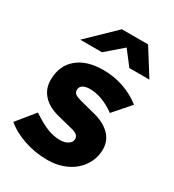

<svg xmlns="http://www.w3.org/2000/svg" viewBox="-192 -855 880 971"><g transform="rotate(30 248.0 -369.5)"><path d="M-9 -70 75 -173Q127 -138 165 -123Q203 -108 240 -108Q268 -108 286.5 -120Q305 -132 305 -151Q305 -164 295.5 -173Q286 -182 265 -187L170 -211Q111 -227 79.5 -262.5Q48 -298 48 -348Q48 -431 103 -478Q158 -525 255 -525Q316 -525 372.5 -506Q429 -487 476 -450L391 -353Q354 -380 316.5 -394Q279 -408 246 -408Q218 -408 203 -398.5Q188 -389 188 -371Q188 -357 197.5 -349Q207 -341 232 -334L325 -310Q386 -294 419.5 -259.5Q453 -225 453 -176Q453 -136 436.5 -101.5Q420 -67 391 -42Q362 -17 322 -3Q282 11 236 11Q164 11 99 -11Q34 -33 -9 -70ZM363 -599 299 -682 203 -599H76L232 -750H385L480 -599Z"/></g></svg>

Font: Red Hat Text
Style: Bold Italic
Weight: 700
Italic angle: -12°
Designer: Pentagram / MCKL
Foundry: Pentagram / MCKL
Version: Version 1.003; Red Hat Text Bold Italic